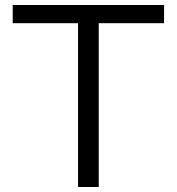

<svg xmlns="http://www.w3.org/2000/svg" viewBox="-20 -750 709 770"><path d="M293 0V-657H31V-730H638V-657H376V0Z"/></svg>

Font: M PLUS 2
Style: Regular
Weight: 400
Designer: Coji Morishita
Foundry: UNDERFOREST DESIGN
Version: Version 1.001